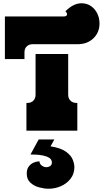

<svg xmlns="http://www.w3.org/2000/svg" viewBox="-20 -801 640 1177"><path d="M10 -439V-700H370Q391 -700 391 -714Q391 -719 388 -723.5Q385 -728 381 -732Q430 -781 480 -781Q513 -781 538 -763.5Q563 -746 576.5 -718Q590 -690 590 -657Q590 -602 552.5 -566Q515 -530 456 -530H180Q158 -530 144 -516.5Q130 -503 130 -480V-439ZM454 0H142V-170H148Q171 -170 184.5 -184Q198 -198 198 -220V-470H398V-220Q398 -198 412 -184Q426 -170 448 -170H454ZM277 356Q251 356 219.5 347.5Q188 339 166 318.5Q144 298 144 263Q144 236 156.5 219.5Q169 203 187 195.5Q205 188 222 188Q222 203 235.5 213.5Q249 224 265 224Q277 224 287.5 217Q298 210 298 195Q298 177 282.5 167Q267 157 245 152.5Q223 148 201 147Q179 146 167 146L217 54H313L290 96Q353 106 384.5 129Q416 152 426 178Q436 204 436 224Q436 264 413 294Q390 324 354 340Q318 356 277 356Z"/></svg>

Font: Exile
Style: Regular
Weight: 400
Designer: Bartłomiej Rózga @rozgatype
Version: Version 1.000; ttfautohint (v1.8.4.7-5d5b)